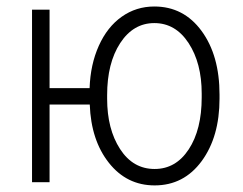

<svg xmlns="http://www.w3.org/2000/svg" viewBox="-20 -558 743 588"><path d="M131.8 -288.1H254.4Q256.8 -360.4 282.7 -418Q308.6 -475.6 352.8 -506.8Q397 -538.1 452.6 -538.1Q542.5 -538.1 597.4 -463.1Q652.3 -388.2 652.3 -268.1V-255.9Q652.3 -139.2 597.7 -64.7Q543 9.8 453.6 9.8Q368.2 9.8 313.5 -59.3Q258.8 -128.4 254.9 -237.8H131.8V0H78.1V-528.3H131.8ZM308.1 -255.9Q308.1 -162.6 347.7 -101.6Q387.2 -40.5 453.6 -40.5Q518.6 -40.5 558.1 -100.8Q597.7 -161.1 597.7 -259.8V-271.5Q597.7 -364.7 557.6 -426Q517.6 -487.3 452.6 -487.3Q388.2 -487.3 348.1 -426Q308.1 -364.7 308.1 -266.6Z"/></svg>

Font: Roboto Condensed Light
Style: Regular
Weight: 300
Designer: Google
Version: Version 2.134; 2016